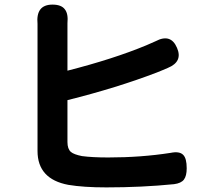

<svg xmlns="http://www.w3.org/2000/svg" viewBox="-20 -798 910 834"><path d="M442 16Q343 16 277 5Q143 -20 143 -142V-409V-676Q143 -685 143 -694Q135 -778 208 -778Q247 -778 262 -757Q277 -738 273 -697Q273 -687 273 -676V-491Q473 -542 615 -601Q622 -604 635.5 -610Q649 -616 656 -619Q722 -654 749 -590Q775 -530 709 -503Q702 -500 688 -494Q670 -486 661 -483Q489 -417 273 -363V-181Q273 -151 288 -138Q301 -127 336 -120Q381 -114 450 -114Q593 -114 721 -134Q760 -142 776 -125Q791 -110 791 -67Q791 -34 779 -18Q767 -2 736 2Q596 16 442 16Z"/></svg>

Font: GenSenRounded JP B
Style: Regular
Weight: 700
Version: Version 1.501;PS 1;hotconv 16.6.51;makeotf.lib2.5.65220